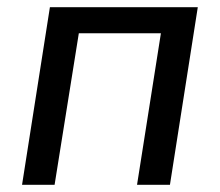

<svg xmlns="http://www.w3.org/2000/svg" viewBox="-20 -511 608 531"><path d="M41 0 118 -491H527L450 0H359L425 -419H198L131 0Z"/></svg>

Font: Nunito Sans 10pt SemiCondensed Medium
Style: Italic
Weight: 500
Width: 4
Italic angle: -9°
Designer: Vernon Adams
Foundry: Vernon Adams
Version: Version 3.101;gftools[0.9.27]